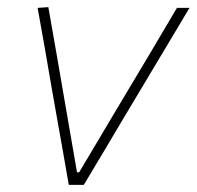

<svg xmlns="http://www.w3.org/2000/svg" viewBox="-20 -516 549 536"><path d="M172 0Q164 -46.5 155.5 -94.5Q147 -142 139 -187L123.5 -275Q114 -329 104.5 -385Q94.5 -441 85 -494L115 -496Q127.5 -425 139.5 -356.2Q151.5 -287.5 164 -214L195 -35H201L308 -215Q351 -286.5 392 -355.5Q433 -424.5 474 -494H509Q442 -382 377 -273L324 -184.5Q296.5 -138 269.2 -92.2Q242 -46.5 214 0Z"/></svg>

Font: Heraclito Thin
Style: Italic
Weight: 100
Italic angle: -12°
Designer: Kostas Bartsokas (font) & Cristiano Sobral (main changes)
Foundry: Kostas Bartsokas (font) & Cristiano Sobral (main changes)
Version: Version 1.00;July 8, 2020;FontCreator 13.0.0.2655 64-bit